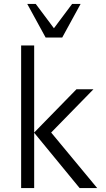

<svg xmlns="http://www.w3.org/2000/svg" viewBox="-20 -952 539 972"><path d="M239 -281 453 -500H367L153 -281V-722H87V0H153V-280L383 0H472ZM211 -762H295L388 -932H345L253 -809L161 -932H118Z"/></svg>

Font: Perun Light
Style: Regular
Weight: 300
Foundry: Copyright (c) Stefan Peev, Context Ltd, 2016
Version: Version 1.089